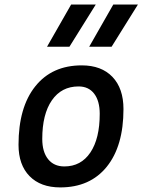

<svg xmlns="http://www.w3.org/2000/svg" viewBox="-20 -815 627 845"><path d="M245.1 9.8Q158.7 9.8 110.1 -39.8Q61.5 -89.4 61.5 -177.7Q61.5 -342.8 135.3 -435.1Q209 -527.3 339.8 -527.3Q426.3 -527.3 474.9 -476.6Q523.4 -425.8 523.4 -335Q523.4 -172.4 450 -81.3Q376.5 9.8 245.1 9.8ZM263.2 -82.5Q336.4 -82.5 377.7 -143.8Q418.9 -205.1 418.9 -314Q418.9 -370.6 394.5 -402.6Q370.1 -434.6 325.7 -434.6Q250.5 -434.6 208.3 -373.5Q166 -312.5 166 -203.6Q166 -146.5 191.7 -114.5Q217.3 -82.5 263.2 -82.5ZM187 -609.4 293 -794.9H401.4L285.6 -609.4ZM372.6 -609.4 478.5 -794.9H586.9L471.2 -609.4Z"/></svg>

Font: Cascadia Mono PL
Style: Italic
Weight: 400
Italic angle: -10°
Monospace: yes
Designer: Aaron Bell
Foundry: Saja Typeworks
Version: Version 2404.023; ttfautohint (v1.8.4)